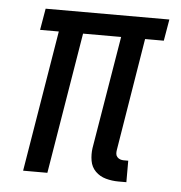

<svg xmlns="http://www.w3.org/2000/svg" viewBox="-44 -572 588 623"><g transform="rotate(5 250.0 -261.0)"><path d="M364 8Q343 8 323 2.5Q303 -3 289 -17Q275 -31 271.5 -51.5Q268 -72 271 -93L332 -460H208L132 0H53L129 -460H68L80 -530H483L471 -460H410L350 -93Q349 -87 349.5 -81Q350 -75 354 -70.5Q358 -66 363.5 -64Q369 -62 375 -62H390V8Z"/></g></svg>

Font: Iosevka Curly Slab Oblique
Style: Regular
Weight: 400
Italic angle: -9°
Monospace: yes
Designer: Belleve Invis
Foundry: Belleve Invis
Version: Version 11.1.0; ttfautohint (v1.8.3)